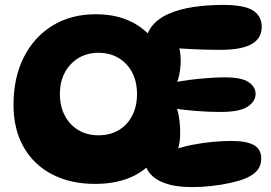

<svg xmlns="http://www.w3.org/2000/svg" viewBox="-20 -756 1105 782"><path d="M367 -7Q267 -7 192 -46Q117 -85 76 -157.5Q35 -230 35 -329Q35 -439 76.5 -522Q118 -605 193.5 -651.5Q269 -698 370 -698Q471 -698 540.5 -653Q610 -608 646 -527.5Q682 -447 682 -340Q682 -186 600.5 -96.5Q519 -7 367 -7ZM381 -205Q428 -205 463.5 -226Q499 -247 518.5 -285Q538 -323 538 -373Q538 -423 518.5 -460.5Q499 -498 463.5 -519.5Q428 -541 381 -541Q335 -541 299.5 -519.5Q264 -498 244 -460.5Q224 -423 224 -373Q224 -323 244 -285Q264 -247 299.5 -226Q335 -205 381 -205ZM887 -736Q976 -736 1011 -713Q1046 -690 1046 -646Q1046 -600 1005 -576.5Q964 -553 877 -553Q840 -553 793.5 -554.5Q747 -556 697 -560L708 -571Q718 -534 715.5 -492.5Q713 -451 699 -413L690 -420Q715 -426 751 -430.5Q787 -435 825 -438Q863 -441 895 -441Q964 -441 992.5 -421.5Q1021 -402 1021 -374Q1021 -343 988.5 -321.5Q956 -300 878 -300Q830 -300 780 -304Q730 -308 682 -315L696 -327Q706 -302 710.5 -268Q715 -234 713.5 -200Q712 -166 702 -141L696 -148Q726 -159 765 -166.5Q804 -174 844.5 -178Q885 -182 921 -182Q983 -182 1013.5 -165.5Q1044 -149 1044 -110Q1044 -83 1029 -63.5Q1014 -44 979 -29Q954 -19 918 -11Q882 -3 842 1.5Q802 6 762 6Q692 6 646 -12Q600 -30 580 -65Q560 -102 550.5 -161Q541 -220 541 -323Q541 -419 548 -481.5Q555 -544 567.5 -583.5Q580 -623 596 -646Q622 -680 666.5 -699.5Q711 -719 768 -727.5Q825 -736 887 -736Z"/></svg>

Font: DynaPuff Medium
Style: Regular
Weight: 500
Version: Version 2.000